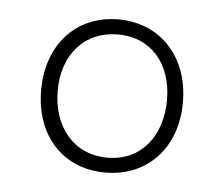

<svg xmlns="http://www.w3.org/2000/svg" viewBox="-34 -762 433 371"><g transform="rotate(5 182.5 -576.5)"><path d="M182 -428C265 -428 320 -489 320 -576C320 -663 265 -725 182 -725C99 -725 45 -663 45 -576C45 -489 99 -428 182 -428ZM184 -457C118 -457 77 -508 77 -578C77 -648 119 -696 184 -696C248 -696 289 -648 289 -578C289 -508 249 -457 184 -457Z"/></g></svg>

Font: Noto Serif Sinhala SemiCondensed ExtraLight
Style: Regular
Weight: 200
Width: 4
Designer: Jelle Bosma - Monotype Design Team
Foundry: Monotype Imaging Inc.
Version: Version 2.007